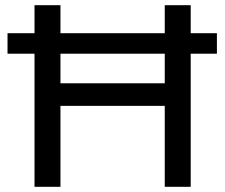

<svg xmlns="http://www.w3.org/2000/svg" viewBox="-20 -720 868 740"><path d="M715 -700H615V-399H213V-700H113V0H213V-312H615V0H715ZM9 -592V-513H816V-592Z"/></svg>

Font: ICO Headline
Style: Regular
Weight: 500
Designer: Julieta Ulanovsky
Foundry: Julieta Ulanovsky
Version: Version 7.200